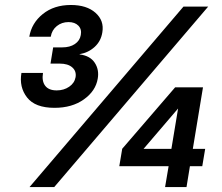

<svg xmlns="http://www.w3.org/2000/svg" viewBox="-20 -754 894 774"><path d="M199.7 -319.3Q121.6 -319.3 89.1 -361.1Q56.6 -402.8 66.4 -460H153.3Q147.9 -427.2 162.1 -408.4Q176.3 -389.6 208.5 -389.6Q237.3 -389.6 258.8 -404.3Q280.3 -418.9 284.7 -442.9Q288.6 -467.3 271.2 -482.4Q253.9 -497.6 220.7 -497.6H183.6L194.3 -563H231Q261.7 -563 281.7 -576.4Q301.8 -589.8 305.7 -612.8Q310.1 -636.2 295.9 -650.6Q281.7 -665 256.3 -665Q229 -665 209 -648.9Q189 -632.8 184.6 -606H98.1Q107.4 -661.1 152.6 -697.5Q197.8 -733.9 265.6 -733.9Q329.6 -733.9 365 -702.4Q400.4 -670.9 392.6 -624Q387.2 -588.4 361.6 -564.9Q335.9 -541.5 300.8 -535.6V-534.7Q343.3 -529.3 361.8 -501.2Q380.4 -473.1 374 -437Q365.7 -387.2 318.1 -353.3Q270.5 -319.3 199.7 -319.3ZM99.1 0 719.7 -727.5H819.3L198.7 0ZM460.9 -84 472.7 -154.3 686 -401.9H798.3L757.3 -153.8H807.1L795.4 -84H745.6L731.9 0H645.5L659.7 -84ZM670.9 -153.8 697.8 -315.9H697.3L559.1 -154.3L558.6 -153.8Z"/></svg>

Font: Inter Display SemiBold
Style: Italic
Weight: 600
Italic angle: -9.39999°
Designer: Rasmus Andersson
Foundry: rsms
Version: Version 4.000;git-a52131595